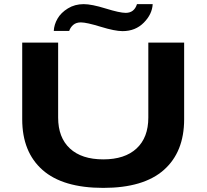

<svg xmlns="http://www.w3.org/2000/svg" viewBox="-20 -892 994 924"><path d="M238.8 -743.2Q240.2 -773.4 256.8 -802.2Q273.4 -831.1 306.9 -851.6Q340.3 -872.1 382.8 -872.1Q420.9 -872.1 488.5 -851.1Q556.2 -830.1 585 -830.1Q626 -830.1 639.2 -872.1H714.8Q712.4 -823.7 672.1 -783Q631.8 -742.2 569.8 -742.2Q532.7 -742.2 464.6 -763.2Q396.5 -784.2 369.1 -784.2Q346.7 -784.2 332.8 -772.5Q318.8 -760.7 313 -743.2ZM477.1 12.2Q282.2 12.2 184.6 -74.2Q86.9 -160.6 86.9 -317.9V-687H259.8V-326.2Q259.8 -230 316.4 -177.5Q373 -125 477.1 -125Q580.6 -125 637.2 -177.5Q693.8 -230 693.8 -326.2V-687H866.2V-317.9Q866.2 -160.6 768.6 -74.2Q670.9 12.2 477.1 12.2Z"/></svg>

Font: Archivo Expanded
Style: Bold
Weight: 700
Width: 7
Designer: Hector Gatti
Foundry: Omnibus-Type
Version: Version 2.001